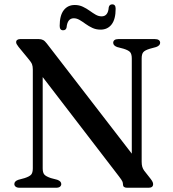

<svg xmlns="http://www.w3.org/2000/svg" viewBox="-20 -884 814 904"><path d="M268.5 -17.5Q268.5 -10 262.5 -5Q256.5 0 244 0H72.5Q60 0 53.8 -5Q47.5 -10 47.5 -17.5Q47.5 -31 66.5 -37.5L96 -45.5Q119 -53 126.8 -62Q134.5 -71 134.5 -91.5V-557Q134.5 -571.5 130.8 -581.5Q127 -591.5 111.5 -609.5L67.5 -663Q61 -671.5 58.5 -676.2Q56 -681 56 -685.5Q56 -692.5 61.2 -696.2Q66.5 -700 75 -700H162.5Q174.5 -700 183 -695.5Q191.5 -691 200.5 -679L621 -134L600.5 -91V-608.5Q600.5 -628.5 593.2 -637.8Q586 -647 562 -654.5L531.5 -662.5Q513 -669.5 513 -682.5Q513 -690.5 519 -695.2Q525 -700 537.5 -700H709Q721.5 -700 727.8 -695.2Q734 -690.5 734 -682.5Q734 -669.5 715 -662.5L685.5 -654.5Q662.5 -647.5 654.8 -638.5Q647 -629.5 647 -608.5V-123Q647 -108.5 649.8 -99Q652.5 -89.5 658.5 -81L689.5 -41.5Q697 -31.5 699 -26.2Q701 -21 701 -16Q701 -9 695.8 -4.5Q690.5 0 680 0H578.5Q559 0 559 -15.5Q559 -23 556.2 -29.5Q553.5 -36 540.5 -53L145 -568L181 -595V-91.5Q181 -71.5 188.5 -62.5Q196 -53.5 219.5 -45.5L250 -37.5Q268.5 -30.5 268.5 -17.5ZM453.5 -744.5Q432.5 -744.5 415.2 -752.5Q398 -760.5 383.2 -771.2Q368.5 -782 354.8 -790Q341 -798 327.5 -798Q297.5 -798 293.5 -755Q291 -741.5 277 -741.5Q261 -741.5 261 -762Q261 -811 280 -835.8Q299 -860.5 332 -860.5Q353 -860.5 370.2 -852.2Q387.5 -844 402 -833.5Q416.5 -823 430.2 -815Q444 -807 458.5 -807Q489 -807 492 -849.5Q495 -863.5 508.5 -863.5Q524.5 -863.5 524.5 -843Q524.5 -793.5 505.5 -769Q486.5 -744.5 453.5 -744.5Z"/></svg>

Font: Fraunces 17pt
Style: Regular
Weight: 400
Version: Version 1.000;[b76b70a41]